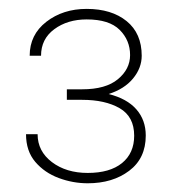

<svg xmlns="http://www.w3.org/2000/svg" viewBox="-20 -735 395 436"><path d="M131.8 -508.3V-532.2H166.5Q220.2 -532.2 247.8 -555.2Q275.4 -578.1 275.4 -609.9Q275.4 -643.6 251.7 -667.2Q228 -690.9 176.8 -690.9Q133.3 -690.9 103.3 -668.7Q73.2 -646.5 73.2 -608.4H47.4Q47.4 -656.2 85.2 -685.5Q123 -714.8 176.8 -714.8Q233.4 -714.8 267.6 -687Q301.8 -659.2 301.8 -608.4Q301.8 -580.6 282 -556.6Q262.2 -532.7 226.6 -521.5Q268.1 -511.2 289.6 -486.8Q311 -462.4 311 -427.2Q311 -375.5 273.4 -347.2Q235.8 -318.8 179.2 -318.8Q145.5 -318.8 113.3 -330.8Q81.1 -342.8 60.1 -367.4Q39.1 -392.1 39.1 -430.2H65.4Q65.4 -391.6 97.9 -366.9Q130.4 -342.3 179.2 -342.3Q229.5 -342.3 257.1 -364.7Q284.7 -387.2 284.7 -426.8Q284.7 -470.2 251.7 -489.3Q218.8 -508.3 166.5 -508.3Z"/></svg>

Font: Vazirmatn UI Thin
Style: Regular
Weight: 100
Designer: Saber Rastikerdar
Foundry: Saber Rastikerdar
Version: Version 33.003